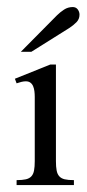

<svg xmlns="http://www.w3.org/2000/svg" viewBox="-20 -533 250 553"><path d="M27.8 0V-14.2Q44.4 -14.2 54.7 -16.6Q64.9 -19 70.6 -25.4Q76.2 -31.7 78.1 -42.2Q80.1 -52.7 80.1 -68.8V-253.9Q80.1 -262.2 79.1 -270.3Q78.1 -278.3 75.4 -284.7Q72.8 -291 67.6 -294.9Q62.5 -298.8 54.2 -298.8Q48.3 -298.8 41.5 -297.1Q34.7 -295.4 27.8 -293L22.9 -306.2L125 -347.2H141.1V-68.8Q141.1 -52.7 143.1 -42.2Q145 -31.7 150.6 -25.4Q156.2 -19 166.3 -16.6Q176.3 -14.2 192.9 -14.2V0ZM209 -490.7Q209 -478 200.2 -469Q191.4 -460 179.2 -452.1L70.3 -383.8H40L144 -488.8Q153.3 -498 164.6 -505.4Q175.8 -512.7 189.5 -512.7Q198.7 -512.7 203.9 -505.9Q209 -499 209 -490.7Z"/></svg>

Font: Scheherazade
Style: Regular
Weight: 400
Designer: SIL International
Foundry: SIL International
Version: Version 2.100 (build 932/914)